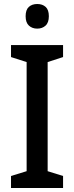

<svg xmlns="http://www.w3.org/2000/svg" viewBox="-20 -990 371 959"><path d="M295 -51H35V-111L113 -135V-680L35 -705V-765H295V-705L218 -680V-135L295 -111ZM166 -970Q192 -970 208 -955.5Q224 -941 224 -909Q224 -877 207.5 -862Q191 -847 166 -847Q141 -847 124.5 -862Q108 -877 108 -909Q108 -941 124 -955.5Q140 -970 166 -970Z"/></svg>

Font: Noto Sans Tamil UI SemiCondensed Medium
Style: Regular
Weight: 500
Width: 4
Designer: Jelle Bosma - Monotype Design Team
Foundry: Monotype Imaging Inc.
Version: Version 2.004; ttfautohint (v1.8.4.7-5d5b)